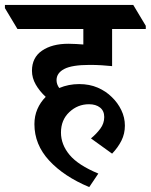

<svg xmlns="http://www.w3.org/2000/svg" viewBox="-78 -645 613 781"><path d="M285 116Q182 73 122 8Q62 -57 62 -140Q62 -173 74 -201Q86 -229 108 -251Q83 -274 67.5 -301Q52 -328 52 -357Q52 -411 93 -439Q134 -467 200 -467Q217 -467 232 -466Q247 -465 261 -464V-527H-7L-58 -612V-625H464L515 -540V-527H378V-376Q361 -378 336 -379.5Q311 -381 287 -381Q215 -381 183.5 -364.5Q152 -348 152 -319Q152 -302 163 -287Q201 -303 244 -303Q286 -303 319.5 -288.5Q353 -274 377 -250Q401 -227 415.5 -197Q430 -167 430 -134Q430 -101 416 -73Q402 -45 378 -20L292 -82Q314 -100 330 -121.5Q346 -143 346 -169Q346 -194 329 -207.5Q312 -221 284 -221Q238 -221 204 -189Q170 -157 170 -106Q170 -57 205 -15Q240 27 322 61Z"/></svg>

Font: Noto Serif Devanagari SemiCondensed
Style: Bold
Weight: 700
Width: 4
Designer: Universal Thirst, Indian Type Foundry and the Monotype Design Team
Foundry: Monotype Imaging Inc.
Version: Version 2.004; ttfautohint (v1.8.4.7-5d5b)